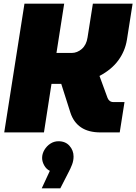

<svg xmlns="http://www.w3.org/2000/svg" viewBox="-20 -720 741 1044"><path d="M3 0 113 -700H329L287 -432H369Q400 -432 425 -454Q450 -476 456 -516L485 -700H701L670 -503Q660 -442 623.5 -392Q587 -342 521 -307L565 -187Q569 -177 577 -171Q585 -165 597 -165H657L631 0H527Q461 0 420.5 -27.5Q380 -55 363 -107L313 -264Q309 -264 305 -264Q301 -264 297 -264H260L219 0ZM207 304 251 209Q232 200 220.5 179.5Q209 159 209 139Q209 116 221.5 95Q234 74 254 61Q274 48 298 48Q336 48 358 73Q380 98 380 131Q380 153 372 174.5Q364 196 350 222L308 304Z"/></svg>

Font: MuseoModerno Thin Black
Style: Italic
Weight: 900
Italic angle: -9°
Version: Version 1.003